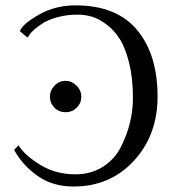

<svg xmlns="http://www.w3.org/2000/svg" viewBox="-20 -678 639 708"><path d="M222.2 -264.2Q197.3 -264.2 180.7 -281Q164.1 -297.9 164.1 -320.8Q164.1 -344.7 181.2 -362.3Q198.2 -379.9 222.2 -379.9Q244.1 -379.9 262 -362.5Q279.8 -345.2 279.8 -320.8Q279.8 -297.9 262.9 -281Q246.1 -264.2 222.2 -264.2ZM82 -539.1 53.2 -563Q63 -589.8 123.5 -624Q184.1 -658.2 258.8 -658.2Q409.7 -658.2 485.4 -567.6Q561 -477.1 561 -321.8Q561 -179.7 473.6 -85Q386.2 9.8 251 9.8Q173.8 9.8 118.4 -29.5Q63 -68.8 32.2 -125L47.9 -142.1Q72.8 -104 129.4 -69.6Q186 -35.2 257.8 -35.2Q315.9 -35.2 359.4 -63Q402.8 -90.8 425.5 -135.5Q448.2 -180.2 459.2 -225.6Q470.2 -271 470.2 -316.9Q470.2 -390.1 456.1 -446.5Q441.9 -502.9 420.9 -535.4Q399.9 -567.9 371.3 -588.9Q342.8 -609.9 317.4 -616.9Q292 -624 266.1 -624Q227.1 -624 193.6 -615Q160.2 -606 140.6 -594Q121.1 -582 106.9 -569.6Q92.8 -557.1 87.4 -547.9Z"/></svg>

Font: Linux Libertine
Style: Regular
Weight: 400
Designer: Philipp H. Poll
Foundry: Philipp H. Poll
Version: Version 5.3.0 ; ttfautohint (v0.9)